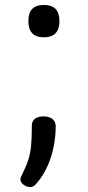

<svg xmlns="http://www.w3.org/2000/svg" viewBox="-20 -552 353 772"><path d="M156 -402Q125 -402 109.5 -418.5Q94 -435 94 -467Q94 -500 109.5 -516Q125 -532 156 -532Q188 -532 203.5 -516Q219 -500 219 -467Q219 -435 203.5 -418.5Q188 -402 156 -402ZM101 200Q87 200 74.5 190.5Q62 181 62 168Q62 164 65 158Q68 152 72 143Q87 113 94.5 88.5Q102 64 105 33.5Q108 3 108 -46Q108 -65 120.5 -74.5Q133 -84 155 -84Q178 -84 191 -73.5Q204 -63 204 -44Q204 -7 196.5 33.5Q189 74 172.5 112.5Q156 151 129 183Q125 189 118 194.5Q111 200 101 200Z"/></svg>

Font: Playwrite US Modern
Style: Regular
Weight: 400
Designer: Veronika Burian, José Scaglione
Foundry: TypeTogether
Version: Version 1.002